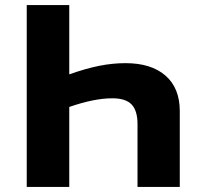

<svg xmlns="http://www.w3.org/2000/svg" viewBox="-20 -734 779 754"><path d="M252 -714V-442Q317 -465 369.5 -475.5Q422 -486 473 -486Q574 -486 630 -437Q686 -388 686 -298V0H520V-247Q520 -299 497 -323.5Q474 -348 421 -348Q350 -348 252 -314V0H85V-714Z"/></svg>

Font: Noto Sans UI ExtraBold
Style: Regular
Weight: 800
Designer: Monotype Design Team
Foundry: Monotype Imaging Inc.
Version: Version 1.001